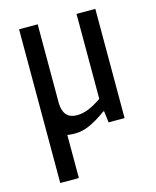

<svg xmlns="http://www.w3.org/2000/svg" viewBox="-114 -618 745 917"><g transform="rotate(-15 258.5 -160.0)"><path d="M69 -540H161V-148Q164 -72 231 -72Q257 -72 286 -83Q315 -94 353 -120V-540H446V0H367L360 -57H356Q330 -38 308.5 -25.5Q287 -13 268.5 -5Q250 3 233 6.5Q216 10 198 10Q177 10 161 7V220H69Z"/></g></svg>

Font: Encode Sans Compressed
Style: Medium
Weight: 500
Designer: Pablo Impallari, Andres Torresi
Foundry: Pablo Impallari, Andres Torresi
Version: Version 1.000; ttfautohint (v1.00) -l 8 -r 50 -G 200 -x 14 -